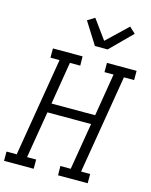

<svg xmlns="http://www.w3.org/2000/svg" viewBox="-154 -1074 917 1164"><g transform="rotate(15 304.5 -492.0)"><path d="M173 0H-13V-58H51L154 -677H97V-735H283L284 -677H219L175 -410H449L493 -677H436V-735H622V-677H558L455 -58H512V0H326L325 -58H390L439 -352H165L116 -58H173ZM339 -815 252 -953 297 -981 385 -860 515 -984 553 -949 419 -815Z"/></g></svg>

Font: Iosevka HT Light Extended
Style: Italic
Weight: 300
Width: 7
Italic angle: -9°
Monospace: yes
Designer: Belleve Invis
Foundry: Belleve Invis
Version: Version 32.3.0; ttfautohint (v1.8.4)